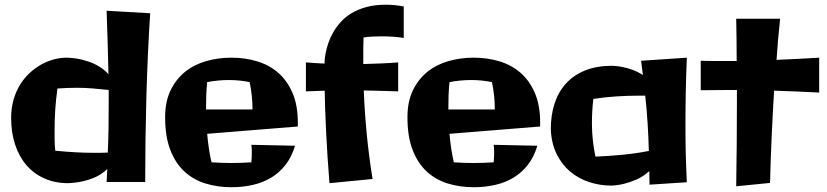

<svg xmlns="http://www.w3.org/2000/svg" viewBox="-20 -762 3483 809"><path d="M612.8 -706.1Q601.6 -531.2 596.7 -351.8Q591.8 -172.4 591.8 4.9H429.2L432.1 -49.8Q408.7 -27.3 380.4 -15.1Q352.1 -2.9 326.7 2.4Q296.9 8.8 267.1 9.8Q211.4 9.8 166.7 -10.3Q122.1 -30.3 91.1 -66.4Q60.1 -102.5 43.5 -153.3Q26.9 -204.1 26.9 -265.1Q26.9 -305.7 36.6 -340.3Q46.4 -375 63.5 -403.3Q80.6 -431.6 103.5 -453.1Q126.5 -474.6 152.3 -489.3Q178.2 -503.9 206.1 -511.5Q233.9 -519 261.2 -519Q294.9 -518.1 327.1 -510.3Q340.8 -506.8 355.5 -501.7Q370.1 -496.6 384.5 -489.3Q398.9 -481.9 412.4 -472.2Q425.8 -462.4 437 -449.2Q435.5 -517.1 433.6 -583.7Q431.6 -650.4 429.2 -716.8ZM373 -118.2Q386.7 -118.2 402.1 -118.2Q417.5 -118.2 434.1 -119.1Q436.5 -169.4 437.3 -220.5Q438 -271.5 438 -323.2V-382.8Q401.4 -386.7 370.4 -389.4Q339.4 -392.1 304.2 -392.1Q285.6 -392.1 265.9 -391.4Q246.1 -390.6 222.2 -389.2Q215.8 -345.2 212.9 -301.8Q210 -258.3 210 -213.9Q210 -191.9 210.2 -170.4Q210.4 -148.9 212.9 -127Q237.3 -124.5 258.1 -123Q278.8 -121.6 298.1 -120.4Q317.4 -119.1 335.7 -118.7Q354 -118.2 373 -118.2Z M1234.9 -229 853 -198.2Q855.5 -168 859.9 -138.2Q864.3 -108.4 871.1 -78.1Q914.1 -75.2 954.1 -75.2Q976.1 -75.2 996.6 -75.9Q1017.1 -76.7 1039.1 -78.1Q1040 -87.9 1040.5 -97.7Q1041 -107.4 1041 -117.2Q1041 -126 1040.8 -134.5Q1040.5 -143.1 1039.1 -151.9L1223.1 -147.9Q1209.5 -101.6 1183.8 -68.4Q1158.2 -35.2 1123.3 -13.9Q1088.4 7.3 1045.4 17.1Q1002.4 26.9 955.1 26.9Q897 26.9 845.9 11.2Q794.9 -4.4 757.1 -39.3Q719.2 -74.2 697.5 -130.4Q675.8 -186.5 675.8 -268.1Q675.8 -334 698.7 -381.3Q721.7 -428.7 760 -459.5Q798.3 -490.2 848.9 -504.6Q899.4 -519 955.1 -519Q1013.2 -519 1064.2 -503.4Q1115.2 -487.8 1153.1 -454.6Q1190.9 -421.4 1212.9 -369.6Q1234.9 -317.9 1234.9 -246.1ZM848.1 -300.8H1043.9Q1043.9 -361.3 1031.7 -416Q989.7 -424.8 943.8 -424.8Q898.9 -424.8 853 -416Q850.1 -388.7 849.1 -360.6Q848.1 -332.5 848.1 -300.8Z M1657.7 -377Q1621.1 -378.4 1585.2 -379.2Q1549.3 -379.9 1512.7 -380.9Q1516.6 -286.6 1525.6 -194.1Q1534.7 -101.6 1549.8 -7.8L1368.2 9.8Q1363.3 -48.8 1359.9 -104Q1356.4 -159.2 1354 -209Q1351.6 -258.8 1350.1 -302Q1348.6 -345.2 1348.1 -379.9L1269 -377V-499Q1288.6 -497.6 1307.9 -496.3Q1327.1 -495.1 1347.2 -494.1Q1347.2 -497.6 1348.1 -509.8Q1349.1 -522 1352.5 -540Q1356 -558.1 1363.3 -580.1Q1370.6 -602.1 1383.3 -624.5Q1396 -647 1414.8 -668.2Q1433.6 -689.5 1460.4 -705.8Q1487.3 -722.2 1523.2 -732.2Q1559.1 -742.2 1606 -742.2Q1623 -742.2 1641.8 -740.5Q1660.6 -738.8 1681.2 -734.9V-602.1Q1657.7 -606 1634.5 -607.4Q1611.3 -608.9 1586.9 -608.9Q1568.8 -608.9 1549.8 -607.9Q1530.8 -606.9 1511.7 -604Q1510.7 -579.1 1510.7 -554.4Q1510.7 -529.8 1510.7 -504.9V-492.2Q1547.4 -493.2 1583.7 -494.6Q1620.1 -496.1 1657.7 -499Z M2255.9 -229 1874 -198.2Q1876.5 -168 1880.9 -138.2Q1885.3 -108.4 1892.1 -78.1Q1935.1 -75.2 1975.1 -75.2Q1997.1 -75.2 2017.6 -75.9Q2038.1 -76.7 2060.1 -78.1Q2061 -87.9 2061.5 -97.7Q2062 -107.4 2062 -117.2Q2062 -126 2061.8 -134.5Q2061.5 -143.1 2060.1 -151.9L2244.1 -147.9Q2230.5 -101.6 2204.8 -68.4Q2179.2 -35.2 2144.3 -13.9Q2109.4 7.3 2066.4 17.1Q2023.4 26.9 1976.1 26.9Q1918 26.9 1866.9 11.2Q1815.9 -4.4 1778.1 -39.3Q1740.2 -74.2 1718.5 -130.4Q1696.8 -186.5 1696.8 -268.1Q1696.8 -334 1719.7 -381.3Q1742.7 -428.7 1781 -459.5Q1819.3 -490.2 1869.9 -504.6Q1920.4 -519 1976.1 -519Q2034.2 -519 2085.2 -503.4Q2136.2 -487.8 2174.1 -454.6Q2211.9 -421.4 2233.9 -369.6Q2255.9 -317.9 2255.9 -246.1ZM1869.1 -300.8H2064.9Q2064.9 -361.3 2052.7 -416Q2010.7 -424.8 1964.8 -424.8Q1919.9 -424.8 1874 -416Q1871.1 -388.7 1870.1 -360.6Q1869.1 -332.5 1869.1 -300.8Z M2716.8 16.1Q2716.8 2 2716.3 -12.5Q2715.8 -26.9 2715.8 -41Q2689.9 -17.6 2661.9 -5.6Q2633.8 6.3 2610.4 12.2Q2583 19 2556.2 20Q2507.3 20 2462.2 5.1Q2417 -9.8 2381.8 -39.6Q2346.7 -69.3 2325 -114Q2303.2 -158.7 2300.8 -217.8Q2300.8 -277.3 2316.9 -326.4Q2333 -375.5 2365.2 -410.6Q2397.5 -445.8 2445.3 -465.1Q2493.2 -484.4 2556.2 -484.9Q2558.1 -484.9 2571 -484.1Q2584 -483.4 2603 -479.7Q2622.1 -476.1 2644.5 -468Q2667 -460 2689 -445.8L2681.2 -505.9L2874 -519Q2868.2 -378.9 2868.2 -240.2Q2868.2 -206.5 2868.4 -176.5Q2868.7 -146.5 2869.4 -116.9Q2870.1 -87.4 2871.3 -57.4Q2872.6 -27.3 2874 5.9ZM2488.8 -102.1Q2546.9 -104.5 2603 -109.9Q2659.2 -115.2 2713.9 -126Q2712.4 -186.5 2708.7 -243.2Q2705.1 -299.8 2698.7 -358.9H2670.9Q2623.5 -358.9 2575.9 -355.7Q2528.3 -352.5 2480 -345.2Q2474.1 -293.9 2474.1 -242.2Q2474.1 -222.7 2475.1 -205.8Q2476.1 -189 2477.8 -172.4Q2479.5 -155.8 2482.2 -138.7Q2484.9 -121.6 2488.8 -102.1Z M3431.6 -372.1Q3384.3 -374.5 3336.7 -376.5Q3289.1 -378.4 3241.7 -379.9Q3235.8 -282.7 3231.4 -186Q3227.1 -89.4 3224.6 8.8L3082 22.9Q3085 -155.8 3085 -331.1V-382.8H3049.8Q3020.5 -382.8 2991.2 -382.3Q2961.9 -381.8 2932.6 -381.8V-505.9Q2945.3 -505.9 2958.3 -505.4Q2971.2 -504.9 2984.9 -504.9H3084Q3084 -550.3 3083.5 -594.5Q3083 -638.7 3082 -683.1H3267.1Q3262.2 -639.2 3258.5 -595.9Q3254.9 -552.7 3252 -509.8Q3297.4 -511.7 3341.6 -513.9Q3385.7 -516.1 3431.6 -519Z"/></svg>

Font: Galindo
Style: Regular
Weight: 400
Version: Version 1.000